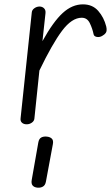

<svg xmlns="http://www.w3.org/2000/svg" viewBox="-20 -571 510 882"><path d="M102.5 0Q89 0 81 -7.2Q73 -14.5 74.5 -27L126 -514Q127 -525.5 138 -533.2Q149 -541 161.5 -541Q174 -541 182.2 -533Q190.5 -525 189 -510.5L175 -382Q224.5 -471.5 268 -511.2Q311.5 -551 361 -551Q405 -551 431.2 -521Q457.5 -491 468 -449.5Q472.5 -429.5 466.2 -420.5Q460 -411.5 448.5 -405.5Q436.5 -399 424.2 -401.5Q412 -404 410 -413.5Q404.5 -440 392.5 -464.8Q380.5 -489.5 355.5 -489.5Q310 -489.5 265 -429.5Q220 -369.5 161 -247L138 -26.5Q137 -15 126.2 -7.5Q115.5 0 102.5 0ZM151.5 291Q137 289.5 129.8 281Q122.5 272.5 126 254L156 83.5Q159 66.5 169.2 60.8Q179.5 55 195 56.5Q210 58 218 65.8Q226 73.5 223 90.5L191 263Q188 280 177 286.2Q166 292.5 151.5 291Z"/></svg>

Font: Edu NSW ACT Hand Pre
Style: Regular
Weight: 400
Designer: Tina and Corey Anderson, Eben Sorkin, Mirko Velimirovic
Foundry: Sorkin Type Co.
Version: Version 2.000